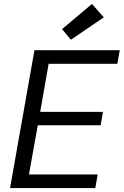

<svg xmlns="http://www.w3.org/2000/svg" viewBox="-20 -955 628 975"><path d="M31 0 155 -700H588L576 -631H227L184 -387H503L491 -319H172L127 -69H476L464 0ZM340 -753 295 -807 447 -935 507 -867Z"/></svg>

Font: DM Sans 9pt
Style: Italic
Weight: 400
Italic angle: -10°
Designer: Colophon Foundry, Jonny Pinhorn
Foundry: Colophon Foundry
Version: Version 4.004